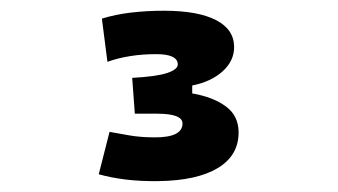

<svg xmlns="http://www.w3.org/2000/svg" viewBox="-20 -723 626 356"><path d="M274.4 -387.2Q241.2 -386.7 213.1 -390.1Q185.1 -393.6 163.1 -399.9L183.1 -478.5Q199.2 -475.6 220.2 -471.9Q241.2 -468.3 267.6 -468.3Q318.4 -468.3 318.4 -494.1Q318.4 -512.2 271 -512.2H230L225.1 -578.6Q270 -581.1 289.8 -587.6Q309.6 -594.2 309.6 -603.5Q309.6 -622.6 269.5 -622.6Q219.2 -622.6 179.2 -608.4L168.9 -688.5Q194.3 -696.3 223.1 -699.7Q252 -703.1 284.2 -703.1Q346.7 -703.1 380.4 -685.8Q414.1 -668.5 414.1 -635.7Q414.1 -609.9 392.6 -590.6Q371.1 -571.3 336.4 -564.5V-549.8Q375.5 -543 398.9 -525.6Q422.4 -508.3 422.4 -477.5Q422.4 -434.6 383.8 -411.4Q345.2 -388.2 274.4 -387.2Z"/></svg>

Font: Cascadia Mono NF SemiBold
Style: Regular
Weight: 600
Monospace: yes
Designer: Aaron Bell
Foundry: Saja Typeworks
Version: Version 2404.023; ttfautohint (v1.8.4)